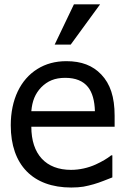

<svg xmlns="http://www.w3.org/2000/svg" viewBox="-20 -838 566 871"><path d="M315.4 -818.4 228 -635.7H300.8L434.1 -818.4ZM303.2 12.7C324.2 12.7 342.8 11.2 358.4 8.8C390.1 2.9 420.4 -5.9 449.7 -17.6L489.7 -33.2V-133.3H484.4C466.3 -118.7 442.9 -105 414.1 -91.8C380.9 -76.7 341.3 -67.4 302.2 -67.4C188.5 -67.4 122.1 -137.7 122.1 -263.2H500V-313C500 -398.4 480 -457.5 439.5 -500C400.4 -541 349.6 -560.5 281.2 -560.5C231.4 -560.5 187.5 -548.8 149.4 -524.9C73.2 -477.5 28.8 -386.7 28.8 -269.5C28.8 -89.8 129.4 12.7 303.2 12.7ZM122.1 -333.5C126 -379.9 139.6 -413.1 167 -441.9C195.8 -470.7 228.5 -484.9 275.9 -484.9C322.8 -484.9 357.4 -470.7 379.4 -442.9C398.9 -418 409.2 -381.8 410.6 -333.5Z"/></svg>

Font: SG Kara
Style: Regular
Weight: 400
Designer: Damoon Khanjanzadeh
Version: Version 1.000